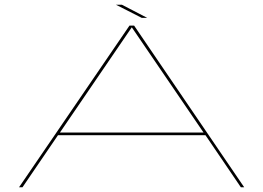

<svg xmlns="http://www.w3.org/2000/svg" viewBox="-20 -786 1105 806"><path d="M60 0 523.5 -678.5H543L1005 0H991L842.5 -218.5H223.5L74.5 0ZM231.5 -229.5H834.5L533.5 -671H533ZM575 -711 467 -766H492L598 -711Z"/></svg>

Font: Anybody UltraExpanded Thin
Style: Regular
Weight: 100
Width: 9
Designer: Tyler Finck
Foundry: Etcetera Type Company
Version: Version 1.010; ttfautohint (v1.8.3) -l 8 -r 50 -G 200 -x 14 